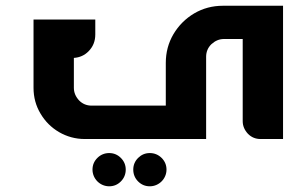

<svg xmlns="http://www.w3.org/2000/svg" viewBox="-20 -488 1014 674"><path d="M363.3 49.3C379.4 49.3 393.1 55.2 404.3 66.4C415.5 77.6 421.4 91.3 421.4 107.4C421.4 123.5 415.5 137.7 404.3 148.9C393.1 160.2 379.4 166 363.3 166C331.1 166 304.7 139.6 304.7 107.4C304.7 91.3 310.5 77.6 321.8 66.4C333 55.2 347.2 49.3 363.3 49.3ZM505.9 49.3C522 49.3 536.1 55.2 547.4 66.4C558.6 77.6 564.5 91.3 564.5 107.4C564.5 139.6 538.1 166 505.9 166C489.7 166 476.1 160.2 464.8 148.9C453.6 137.7 447.8 123.5 447.8 107.4C447.8 91.3 453.6 77.6 464.8 66.4C476.1 55.2 489.7 49.3 505.9 49.3ZM562 -117.2H301.8C284.7 -117.2 270 -123 257.8 -135.3C245.6 -148.4 239.3 -163.1 239.3 -179.7V-284.7C259.8 -286.1 276.9 -293.9 290.5 -307.6C306.6 -323.7 314.5 -343.3 314.5 -367.2V-419.4H97.7V-179.7C97.7 -146.5 106 -116.2 122.1 -89.4C138.2 -62 159.7 -40.5 187 -24.4C214.8 -8.3 245.1 0 277.3 0H703.6V-288.6C703.6 -305.7 709.5 -320.3 721.7 -332.5C734.9 -344.7 749.5 -351.1 766.1 -351.1H832V-62.5C832 -45.9 838.4 -31.2 850.6 -18.1C862.8 -5.9 877.4 0 894.5 0H973.6V-467.8H762.7C726.1 -467.8 692.4 -459 661.6 -440.9C631.3 -422.9 606.9 -398.4 588.9 -368.2C570.8 -337.4 562 -303.7 562 -267.1Z"/></svg>

Font: Ya Modern Pro
Style: Bold
Weight: 700
Designer: Yahyaalaswadi
Foundry: Yahyaalaswadi
Version: Version 1.000;September 23, 2024;FontCreator 15.0.0.2974 64-